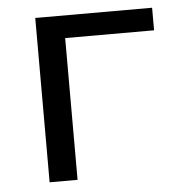

<svg xmlns="http://www.w3.org/2000/svg" viewBox="-42 -528 530 568"><g transform="rotate(-5 223.0 -244.0)"><path d="M83 0V-488H430V-421H166V0Z"/></g></svg>

Font: Nunito Sans 11pt
Style: Regular
Weight: 400
Version: Version 3.101;gftools[0.9.27]